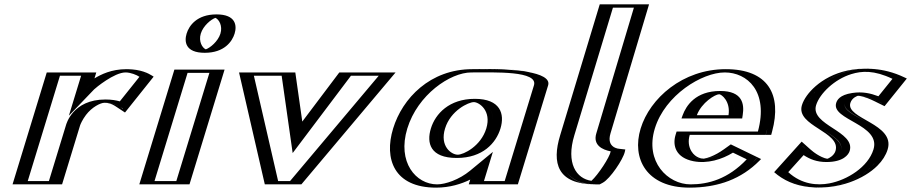

<svg xmlns="http://www.w3.org/2000/svg" viewBox="-20 -845 4176 880"><path d="M396.3 -513 373.7 -439C373.7 -439 458.9 -528 559.9 -528C625.9 -528 662.1 -496 662.1 -496L542.3 -346C542.3 -346 517.8 -374 458.8 -374C366.8 -374 326 -283 322 -270L239.5 0H62.5L219.3 -513ZM376.8 -498 343.3 -388.7 383.8 -430.8C384.8 -431.9 464.4 -513 555.3 -513C597.5 -513 627.3 -498.5 640.7 -490.1L543 -367.8C527.8 -377.8 503.4 -389 463.4 -389C357.9 -389 311.7 -285.2 307 -270L229.1 -15H82.1L229.8 -498ZM376.8 -498H229.8L82.1 -15H229.1L307 -270C311.7 -285.2 357.9 -389 463.4 -389C503.4 -389 527.8 -377.8 543 -367.8L640.7 -490.1C627.3 -498.5 597.5 -513 555.3 -513C464.4 -513 384.8 -431.9 383.8 -430.8L343.3 -388.7ZM396.3 -513H219.3L62.5 0H239.5L322 -270C326 -283 366.8 -374 458.8 -374C495.9 -374 517.9 -363.8 531.8 -354.7L543.2 -347.1L662.7 -496.6L651.7 -503.4C637.1 -512.5 605.5 -528 559.9 -528C459.8 -528 375.6 -440.9 373.7 -439ZM351.8 -498 295.7 -314.8 411.5 -435.4C417.4 -441.6 503.5 -513 555.3 -513C579 -513 606.3 -501.6 619.1 -493L529.1 -380.4C512.4 -385.2 490.9 -389 463.4 -389C312.6 -389 283.7 -275.5 282 -270L204.1 -15H107.1L254.8 -498ZM421.3 -513H194.3L37.5 0H264.5L347 -270C348.6 -275.2 357.6 -296.4 374 -318.1C401.2 -354.1 440.8 -374 458.8 -374C477 -374 493.6 -368.4 507.4 -359.3L552.9 -329.3L684.2 -493.7L675.9 -498.9C661.6 -507.7 626.2 -528 559.9 -528C490.1 -528 442.8 -503.5 413 -485.8Z M860.3 -691C845.6 -643 872.4 -603 918.4 -603C964.4 -603 1015.6 -643 1030.3 -691C1044.9 -739 1018.2 -779 972.2 -779C926.2 -779 874.9 -739 860.3 -691ZM643.5 0 804.3 -526H984.3L823.5 0ZM875.3 -691C887.5 -731 930.4 -764 967.6 -764C1004.8 -764 1027.5 -731 1015.3 -691C1003 -651 960.2 -618 922.9 -618C885.7 -618 863 -651 875.3 -691ZM663.1 -15 814.7 -511H964.7L813.1 -15ZM875.3 -691C863 -651 885.7 -618 922.9 -618C960.2 -618 1003 -651 1015.3 -691C1027.5 -731 1004.8 -764 967.6 -764C930.4 -764 887.5 -731 875.3 -691ZM663.1 -15H813.1L964.7 -511H814.7ZM860.3 -691C874.9 -739 926.1 -779 972.2 -779C1018.2 -779 1044.9 -739 1030.3 -691C1015.6 -643 964.4 -603 918.4 -603C872.3 -603 845.6 -643 860.3 -691ZM643.5 0H823.5L984.3 -526H804.3ZM900.3 -691C911.3 -727.1 947.7 -756.5 967.3 -763.2C983.4 -756.3 1001.2 -726.9 990.3 -691C979.2 -654.9 942.8 -625.5 923.2 -618.8C907.1 -625.7 889.3 -655.1 900.3 -691ZM688.1 -15 839.7 -511H939.7L788.1 -15ZM835.3 -691C824.2 -654.7 828.7 -603 918.4 -603C1008.2 -603 1044.2 -654.8 1055.3 -691C1066.4 -727.3 1061.8 -779 972.2 -779C882.3 -779 846.3 -727.2 835.3 -691ZM618.5 0H848.5L1009.3 -526H779.3Z M1309.3 -513 1349 -234 1559.3 -513H1769.3L1337.5 0H1217.5L1099.3 -513ZM1295 -498H1119.8L1231.1 -15H1333.1L1739.7 -498H1564.5L1337.8 -197.3ZM1295 -498 1337.8 -197.3 1564.5 -498H1739.7L1333.1 -15H1231.1L1119.8 -498ZM1309.3 -513H1099.3L1217.5 0H1337.5L1769.3 -513H1559.3L1349 -234ZM1270.9 -498 1321.4 -143.5 1588.6 -498H1715.9L1309.3 -15H1254.8L1143.6 -498ZM1333.5 -513H1075.6L1193.7 0H1361.3L1793.1 -513H1535.2L1365.5 -287.8Z M1994.8 -256C2016.5 -327 2084.8 -377 2151.8 -377C2217.8 -377 2255.5 -327 2233.8 -256C2212.4 -186 2147.1 -136 2078.1 -136C2006.1 -136 1973.4 -186 1994.8 -256ZM2467.3 -454 2328.5 0H2153.5L2171.2 -58C2120.4 -16 2048.9 15 1978.9 15C1828.9 15 1760.9 -106 1806.8 -256C1852.6 -406 1994.9 -528 2144.9 -528C2213.9 -528 2493.4 -541 2467.3 -454ZM1979.8 -256C1956 -178.3 1993.5 -121 2073.5 -121C2150.5 -121 2225 -178.1 2248.8 -256C2273 -335.1 2230.4 -392 2156.3 -392C2081.4 -392 2004 -335.2 1979.8 -256ZM2452.3 -454C2466.6 -501.6 2315.5 -514.3 2200.4 -513.6C2175.1 -513.5 2154 -513 2140.3 -513C1999.5 -513 1865.5 -399 1821.8 -256C1778.1 -113 1842.6 0 1983.5 0C2049.1 0 2116.2 -29.2 2163.2 -68.1L2198.1 -96.9L2173.1 -15H2318.1ZM1979.8 -256C2004 -335.2 2081.4 -392 2156.3 -392C2230.4 -392 2273 -335.1 2248.8 -256C2225 -178.1 2150.5 -121 2073.5 -121C1993.5 -121 1956 -178.3 1979.8 -256ZM2452.3 -454 2318.1 -15H2173.1L2198.1 -96.9L2163.2 -68.1C2116.2 -29.2 2049.1 0 1983.5 0C1842.6 0 1778.1 -113 1821.8 -256C1865.5 -399 1999.5 -513 2140.3 -513C2154 -513 2175.1 -513.5 2200.4 -513.6C2315.5 -514.3 2466.6 -501.6 2452.3 -454ZM1994.8 -256C1973.4 -186.1 2006.2 -136 2078.1 -136C2147 -136 2212.4 -186.1 2233.8 -256C2255.5 -327 2217.7 -377 2151.8 -377C2084.8 -377 2016.5 -327 1994.8 -256ZM2144.9 -528C1994.9 -528 1852.6 -406 1806.8 -256C1760.9 -106 1828.9 15 1978.9 15C2048.9 15 2120.4 -16 2171.2 -58L2153.5 0H2328.5L2467.3 -454C2492.4 -537.6 2255 -528 2144.9 -528ZM1954.8 -256C1934.5 -189.6 1951.4 -121 2073.5 -121C2192.9 -121 2253.5 -189.6 2273.8 -256C2294.4 -323.6 2273 -392 2156.3 -392C2038.9 -392 1975.4 -323.6 1954.8 -256ZM2427.3 -454 2293.1 -15H2198.1L2239 -148.9L2134.8 -62.8C2084.4 -21.2 2021 0 1983.5 0C1886.1 0 1799.6 -101.7 1846.8 -256C1894 -410.3 2043 -513 2140.3 -513C2248.6 -513 2447.5 -521.2 2427.3 -454ZM2019.8 -256C2045 -338.6 2127.4 -377 2151.8 -377C2175 -377 2234 -338.6 2208.8 -256C2183.9 -174.6 2104.5 -136 2078.1 -136C2048.5 -136 1994.9 -174.7 2019.8 -256ZM2492.3 -454C2511.4 -517.8 2316.1 -529.3 2204.3 -528.6C2178.2 -528.5 2156.3 -528 2144.9 -528C1951.5 -528 1824.2 -394.7 1781.8 -256C1739.4 -117.3 1785.6 15 1978.9 15C2041.9 15 2095.6 -2.3 2135.2 -21.9L2128.5 0H2353.5Z M2707 0C2577 0 2529.9 -86 2572.4 -225L2753.8 -825H2929.8L2753.2 -234C2733.4 -169.4 2804 -163.9 2814.4 -163C2844.2 -160.5 2737.6 0 2707 0ZM2710.5 -15C2589.5 -15.8 2546.9 -92.7 2587.4 -225L2764.3 -810H2910.4L2738.2 -234C2716 -161.5 2786.6 -150.4 2803.5 -148.5C2796.8 -118.1 2730.1 -25.4 2710.5 -15ZM2710.5 -15C2730.1 -25.4 2796.8 -118.1 2803.5 -148.5C2786.6 -150.4 2716 -161.5 2738.2 -234L2910.4 -810H2764.3L2587.4 -225C2546.9 -92.7 2589.5 -15.8 2710.5 -15ZM2710.2 0 2714.7 -2.4C2745.4 -18.7 2810.7 -112.7 2818.9 -149.8L2821.6 -162.1L2809.7 -163.4C2792 -165.4 2735.3 -175.5 2753.2 -234.1L2929.8 -825H2753.8L2572.4 -225C2529.3 -84 2577.3 -0.8 2710.2 0ZM2690.8 -16.3C2621.4 -25.8 2573.3 -96.9 2612.4 -225L2789.3 -810H2885.4L2713.2 -234C2696.7 -180.3 2740.1 -158.6 2779.1 -151.3C2774.9 -125 2721.1 -43.5 2690.8 -16.3ZM2742.6 -7.4C2776.5 -25.5 2836.1 -114.8 2843.7 -149L2846.1 -159.9L2819 -162.9C2819 -162.9 2757.3 -165.5 2778.2 -234L2954.8 -825H2728.8L2547.4 -225C2508.3 -97.1 2534.4 -1.1 2705.2 0L2728.5 0.1Z M3148.9 -317C3166.3 -364 3215.3 -413 3276.3 -413C3328.3 -413 3352.4 -371 3343.9 -317ZM3335.9 -173C3188.3 -60 3090.1 -141 3116.4 -227H3489.4C3547.8 -418 3462.4 -528 3306.4 -528C3151.4 -528 2987.1 -406 2941.3 -256C2895.7 -107 2985.4 15 3140.4 15C3254.4 15 3359.7 -22 3447.4 -119ZM3128.3 -302 3134.2 -318C3153.8 -370.8 3210.3 -428 3280.9 -428C3342.2 -428 3368.7 -378.2 3359.4 -319.2L3356.7 -302ZM3333.8 -155.3C3227.7 -79 3141.5 -94.7 3109.6 -146.8C3096.1 -168.9 3092.3 -197.3 3101.4 -227L3106 -242H3478.7C3525.6 -415.4 3446.1 -513 3301.8 -513C3154.7 -513 2999.4 -397.2 2956.3 -256C2913.4 -115.8 2997.8 0 3145 0C3249.7 0 3342.5 -30.9 3423.1 -112.1ZM3128.3 -302H3356.7L3359.4 -319.2C3368.7 -378.2 3342.2 -428 3280.9 -428C3210.3 -428 3153.8 -370.8 3134.2 -318ZM3333.8 -155.3 3423.1 -112.1C3342.5 -30.9 3249.7 0 3145 0C2997.8 0 2913.4 -115.8 2956.3 -256C2999.4 -397.2 3154.7 -513 3301.8 -513C3446.1 -513 3525.6 -415.4 3478.7 -242H3106L3101.4 -227C3092.3 -197.3 3096.1 -168.9 3109.6 -146.8C3141.5 -94.7 3227.7 -79 3333.8 -155.3ZM3148.9 -317H3343.9C3352.4 -371 3328.2 -413 3276.3 -413C3215.3 -413 3166.3 -364 3148.9 -317ZM3327 -166.4 3336.1 -172.9 3447.9 -118.8 3432.8 -103.6C3347.3 -17.5 3248 15 3140.4 15C2985.4 15 2895.7 -107 2941.3 -256C2987.1 -406 3151.4 -528 3306.4 -528C3458.6 -528 3542.7 -423.1 3493.9 -242.5L3489.7 -227H3116.4C3108.6 -201.6 3111.7 -176.6 3123.8 -156.9C3151.8 -111.2 3227.9 -95 3327 -166.4ZM3103.4 -302H3381.6L3384.1 -317.8C3391.9 -367.1 3384.4 -428 3280.9 -428C3167.2 -428 3124.6 -359.6 3109 -317.4ZM3339.4 -145.4 3402.5 -114.8C3316.8 -24.3 3226.4 0 3145 0C3040.6 0 2934.8 -104 2981.3 -256C3028.1 -409.1 3197.5 -513 3301.8 -513C3404.2 -513 3503.9 -427 3453.7 -242H3081L3076.4 -227C3061.1 -176.9 3078.3 -121.8 3158.2 -106.1C3222.3 -93.6 3289.1 -114.3 3339.4 -145.4ZM3319 -317H3173.9C3195.3 -374.6 3258 -413 3276.3 -413C3286.6 -413 3329.1 -381.1 3319 -317ZM3298.4 -161C3256.5 -130.8 3221.2 -120 3207.5 -118.3C3198.4 -117.1 3168.3 -120.1 3149 -151.7C3136.6 -171.8 3132.8 -198.9 3141.4 -227H3514.7L3518.8 -242.2C3564.7 -411.9 3500.2 -528 3306.4 -528C3108.6 -528 2958.5 -394.2 2916.3 -256C2874.3 -118.9 2942.6 15 3140.4 15C3273.2 15 3378.7 -25.8 3460.6 -108.3L3468.3 -116.1L3329.5 -183.3Z M3659 -175C3751 -85 3823.9 -119 3834.3 -153C3858.1 -231 3649.4 -261.4 3680.5 -363C3710.1 -460 3894.5 -602 4114.7 -488L4021.2 -372C3904.2 -434 3859.9 -397 3852.5 -373C3833.6 -311 4061 -283 4023.4 -160C3977.3 -9 3693.9 87 3550 -54ZM3656.8 -153.2 3571.2 -58.1C3683.9 41 3874.6 0.2 3963.8 -89.2C3985.2 -110.6 4000.6 -134.4 4008.4 -160C4041.4 -267.8 3811.1 -286.7 3837.5 -373C3844.9 -397.1 3873.6 -421.2 3917.2 -421.1C3944.5 -421 3975.6 -413.5 4020.2 -391.5L4091.9 -480.5C3916.7 -563.7 3772.5 -481.4 3717 -404.4C3706.6 -389.9 3699.4 -375.8 3695.5 -363C3669.8 -278.9 3879.6 -252 3849.3 -153C3840.5 -124.1 3806.4 -102.3 3767.9 -102.4C3735.4 -102.5 3698.2 -116.3 3656.8 -153.2ZM3656.8 -153.2C3698.2 -116.3 3735.4 -102.5 3767.9 -102.4C3806.4 -102.3 3840.5 -124.1 3849.3 -153C3879.6 -252 3669.8 -278.9 3695.5 -363C3699.4 -375.8 3706.6 -389.9 3717 -404.4C3772.5 -481.4 3916.7 -563.7 4091.9 -480.5L4020.2 -391.5C3975.6 -413.5 3944.5 -421 3917.2 -421.1C3873.6 -421.2 3844.9 -397.1 3837.5 -373C3811.1 -286.7 4041.4 -267.8 4008.4 -160C4000.6 -134.4 3985.2 -110.6 3963.8 -89.2C3874.6 0.2 3683.9 41 3571.2 -58.1ZM3658.8 -174.7 3549.8 -53.8 3558.9 -45.8C3676.2 57.3 3876 17.1 3973.6 -80.7C3997.1 -104.3 4014.6 -131.1 4023.4 -160C4062 -286.1 3832.6 -307.9 3852.5 -373C3856.8 -386.9 3874.6 -406.2 3912.5 -406.1C3937.1 -406 3966.3 -399.3 4010.1 -377.7L4021.4 -372.2L4114.9 -488.2L4101.9 -494.4C3921.8 -579.8 3766.9 -496.2 3704.9 -410.1C3693.3 -394.1 3685.1 -378 3680.5 -363C3648.5 -258.5 3859 -233.9 3834.3 -153C3828.9 -135.3 3806.1 -117.3 3772.5 -117.4C3744.3 -117.5 3709.4 -129.6 3669.2 -165.5ZM3663.2 -134.1C3692.2 -115.1 3723.3 -102.5 3767.8 -102.4C3845.4 -102.3 3869.1 -136.2 3874.3 -153C3902 -243.7 3692.4 -271 3720.5 -363C3736.7 -415.9 3804.5 -481.7 3882 -505.4C3929.2 -519.9 3985.7 -524.3 4070.5 -483.7L4006.1 -403.8C3969.7 -417.4 3933.7 -426 3886.1 -418.8C3827.5 -410 3816.3 -385.4 3812.5 -373C3788.6 -294.8 4018.7 -275.3 3983.4 -160C3958.8 -79.4 3862.7 -19.7 3781 -4.5C3726.2 5.7 3655.1 1.1 3592.8 -56ZM3654.3 -195.9 3528.2 -55.9C3569.9 -19.2 3622.4 5.5 3691 12.5C3823.3 26 3941.5 -25.5 4001.4 -85.5C4024.1 -108.2 4040.2 -133.2 4048.4 -160C4084.6 -278.3 3855.2 -300 3877.5 -373C3885.4 -398.8 3912.2 -406.1 3912.2 -406.1C3919.2 -406 3943.5 -403.1 3987.1 -381.6L4034.2 -358.4L4136.3 -485.1L4124.6 -490.6C4076.7 -513.4 4027.4 -526.4 3974.3 -529.6C3814.7 -539.1 3717.9 -461.8 3678.2 -406.7C3667.3 -391.5 3659.6 -376.6 3655.5 -363C3626 -266.7 3836.4 -241.8 3809.3 -153C3802.5 -130.9 3777.7 -118.5 3772.2 -117.4C3766.7 -117.7 3733.5 -125.3 3694.2 -160.3Z"/></svg>

Font: Hussar Outliner
Style: Obl
Weight: 700
Foundry: Cannot Into Space Fonts
Version: Version 0.92